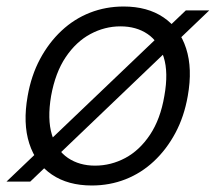

<svg xmlns="http://www.w3.org/2000/svg" viewBox="-34 -558 663 590"><path d="M-14 0 537 -526H609L59 0ZM248 12Q175 12 125.5 -21.5Q76 -55 56 -117Q36 -179 51 -263Q62 -326 89 -376.5Q116 -427 155 -463.5Q194 -500 242.5 -519Q291 -538 346 -538Q419 -538 468.5 -504.5Q518 -471 538 -409Q558 -347 543 -263Q532 -200 505 -149.5Q478 -99 439 -62.5Q400 -26 351.5 -7Q303 12 248 12ZM258 -49Q307 -49 351 -72.5Q395 -96 427 -144Q459 -192 471 -263Q484 -335 469 -382.5Q454 -430 419.5 -453.5Q385 -477 336 -477Q288 -477 244 -453.5Q200 -430 168 -382.5Q136 -335 123 -263Q111 -192 125.5 -144Q140 -96 175 -72.5Q210 -49 258 -49Z"/></svg>

Font: DM Sans 9pt Light
Style: Italic
Weight: 300
Italic angle: -10°
Version: Version 4.004;gftools[0.9.30]